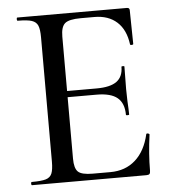

<svg xmlns="http://www.w3.org/2000/svg" viewBox="-48 -669 638 713"><g transform="rotate(-5 271.0 -312.5)"><path d="M43 -12Q79 -12 95.5 -17Q112 -22 118 -36.5Q124 -51 124 -81V-544Q124 -574 118 -588Q112 -602 95.5 -607.5Q79 -613 43 -613Q40 -613 40 -619Q40 -625 43 -625H451Q461 -625 461 -616L463 -490Q463 -487 457.5 -486.5Q452 -486 451 -489Q444 -544 412 -573Q380 -602 328 -602H277Q233 -602 218 -589Q203 -576 203 -540V-85Q203 -49 216.5 -36Q230 -23 271 -23H337Q393 -23 430.5 -56.5Q468 -90 482 -152Q482 -154 486 -154Q489 -154 491.5 -152.5Q494 -151 494 -150Q484 -78 484 -15Q484 -7 481 -3.5Q478 0 469 0H43Q40 0 40 -6Q40 -12 43 -12ZM311 -314H165V-337H313Q364 -337 388 -354.5Q412 -372 412 -409Q412 -411 417.5 -411Q423 -411 423 -409L422 -325L423 -280Q425 -248 425 -230Q425 -228 419 -228Q413 -228 413 -230Q413 -273 388.5 -293.5Q364 -314 311 -314Z"/></g></svg>

Font: Cormorant Infant Medium
Style: Regular
Weight: 500
Designer: Christian Thalmann (Catharsis Fonts)
Foundry: Catharsis Fonts
Version: Version 4.000